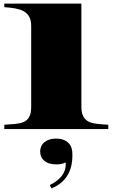

<svg xmlns="http://www.w3.org/2000/svg" viewBox="-20 -720 628 1071"><path d="M4 -24V0H584V-24C510 -31 434 -22 434 -124V-700H4V-680C87 -674 154 -663 154 -576V-124C154 -24 90 -31 4 -24ZM258 312 267 331C350 297 390 229 383 125C379 81 347 53 293 53C237 53 204 83 204 125C204 167 235 197 293 197C310 197 330 195 346 186C353 251 301 292 258 312Z"/></svg>

Font: Sprat Extended Black
Style: Regular
Weight: 900
Width: 9
Designer: Ethan Nakache
Foundry: Collletttivo
Version: Version 2.000;Glyphs 3.2 (3217)